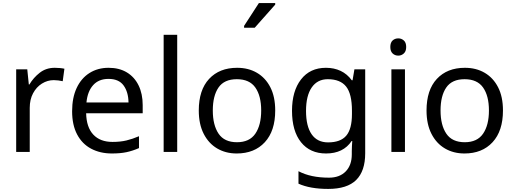

<svg xmlns="http://www.w3.org/2000/svg" viewBox="-20 -986 3338 1246"><path d="M335 -546Q350 -546 367.5 -544.5Q385 -543 398 -540L387 -459Q374 -462 358.5 -464Q343 -466 329 -466Q288 -466 252 -443.5Q216 -421 194.5 -380.5Q173 -340 173 -286V0H85V-536H157L167 -438H171Q197 -482 238 -514Q279 -546 335 -546Z M685 -546Q754 -546 803.5 -516Q853 -486 879.5 -431.5Q906 -377 906 -304V-251H539Q541 -160 585.5 -112.5Q630 -65 710 -65Q761 -65 800.5 -74.5Q840 -84 882 -102V-25Q841 -7 801 1.5Q761 10 706 10Q630 10 571.5 -21Q513 -52 480.5 -113.5Q448 -175 448 -264Q448 -352 477.5 -415Q507 -478 560.5 -512Q614 -546 685 -546ZM684 -474Q621 -474 584.5 -433.5Q548 -393 541 -321H814Q813 -389 782 -431.5Q751 -474 684 -474Z M1130 0H1042V-760H1130Z M1766 -269Q1766 -136 1698.5 -63Q1631 10 1516 10Q1445 10 1389.5 -22.5Q1334 -55 1302 -117.5Q1270 -180 1270 -269Q1270 -402 1337 -474Q1404 -546 1519 -546Q1592 -546 1647.5 -513.5Q1703 -481 1734.5 -419.5Q1766 -358 1766 -269ZM1361 -269Q1361 -174 1398.5 -118.5Q1436 -63 1518 -63Q1599 -63 1637 -118.5Q1675 -174 1675 -269Q1675 -364 1637 -418Q1599 -472 1517 -472Q1435 -472 1398 -418Q1361 -364 1361 -269ZM1564 -806V-818L1660 -966H1766V-956L1633 -806Z M2095 -546Q2148 -546 2190.5 -526Q2233 -506 2263 -465H2268L2280 -536H2350V9Q2350 124 2291.5 182Q2233 240 2110 240Q1992 240 1917 206V125Q1996 167 2115 167Q2184 167 2223.5 126.5Q2263 86 2263 16V-5Q2263 -17 2264 -39.5Q2265 -62 2266 -71H2262Q2208 10 2096 10Q1992 10 1933.5 -63Q1875 -136 1875 -267Q1875 -395 1933.5 -470.5Q1992 -546 2095 -546ZM2107 -472Q2040 -472 2003 -418.5Q1966 -365 1966 -266Q1966 -167 2002.5 -114.5Q2039 -62 2109 -62Q2190 -62 2227 -105.5Q2264 -149 2264 -246V-267Q2264 -377 2226 -424.5Q2188 -472 2107 -472Z M2565 -737Q2585 -737 2600.5 -723.5Q2616 -710 2616 -681Q2616 -653 2600.5 -639Q2585 -625 2565 -625Q2543 -625 2528 -639Q2513 -653 2513 -681Q2513 -710 2528 -723.5Q2543 -737 2565 -737ZM2608 -536V0H2520V-536Z M3244 -269Q3244 -136 3176.5 -63Q3109 10 2994 10Q2923 10 2867.5 -22.5Q2812 -55 2780 -117.5Q2748 -180 2748 -269Q2748 -402 2815 -474Q2882 -546 2997 -546Q3070 -546 3125.5 -513.5Q3181 -481 3212.5 -419.5Q3244 -358 3244 -269ZM2839 -269Q2839 -174 2876.5 -118.5Q2914 -63 2996 -63Q3077 -63 3115 -118.5Q3153 -174 3153 -269Q3153 -364 3115 -418Q3077 -472 2995 -472Q2913 -472 2876 -418Q2839 -364 2839 -269Z"/></svg>

Font: Noto Sans Tifinagh
Style: Regular
Weight: 400
Designer: JamraPatel
Foundry: JamraPatel LLC
Version: Version 2.004; ttfautohint (v1.8.4.7-5d5b)